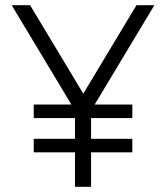

<svg xmlns="http://www.w3.org/2000/svg" viewBox="-20 -720 640 740"><path d="M269 0H331V-294L575 -700H506L301 -359L96 -700H25L269 -294ZM110 -265H490V-317H110ZM110 -133H490V-185H110Z"/></svg>

Font: CommitMonoV142 ExtLt
Style: Regular
Weight: 200
Monospace: yes
Designer: Eigil Nikolajsen
Foundry: Eigil Nikolajsen
Version: Version 1.142